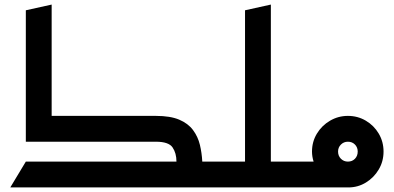

<svg xmlns="http://www.w3.org/2000/svg" viewBox="-20 -820 1723 840"><path d="M93 -200V-775L206 -800V-313H662Q725 -313 764 -296.5Q803 -280 824.5 -251Q846 -222 854.5 -186.5Q863 -151 865 -113H985V0H829Q827 0 826 0Q825 0 825 0H25L93 -113H752Q752 -150 735 -175Q718 -200 662 -200Z M945 0V-113H1052V-775L1165 -800V-113H1285V0H1129Q1127 0 1126 0Q1125 0 1125 0Z M1245 0V-113H1352Q1345 -135 1345 -157Q1345 -200 1366.5 -235.5Q1388 -271 1424 -292Q1460 -313 1502 -313Q1545 -313 1580.5 -292Q1616 -271 1637 -235.5Q1658 -200 1658 -157Q1658 -114 1637 -78.5Q1616 -43 1581 -21.5Q1546 0 1504 0ZM1502 -113Q1521 -113 1533 -125.5Q1545 -138 1545 -157Q1545 -175 1533 -187.5Q1521 -200 1502 -200Q1484 -200 1471.5 -187.5Q1459 -175 1459 -157Q1459 -138 1471.5 -125.5Q1484 -113 1502 -113Z"/></svg>

Font: Reem Kufi Medium
Style: Regular
Weight: 500
Designer: Khaled Hosny
Version: Version 1.001